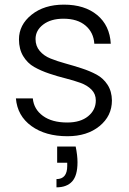

<svg xmlns="http://www.w3.org/2000/svg" viewBox="-20 -574 550 820"><path d="M224.1 51.8H303.2Q311 89.8 311 119.1Q311 175.8 288.1 200.9Q265.1 226.1 221.2 226.1V190.9Q267.1 190.9 267.1 134.8V121.1H224.1ZM458 -145Q458 -78.6 405 -35.4Q352.1 7.8 268.1 7.8Q174.3 7.8 114.3 -35.6Q54.2 -79.1 47.9 -153.8H120.1Q124.5 -107.4 163.3 -79.1Q202.1 -50.8 267.1 -50.8Q323.7 -50.8 356.4 -77.6Q389.2 -104.5 389.2 -145Q389.2 -172.4 371.1 -190.9Q353 -209.5 324 -220Q294.9 -230.5 260 -239.3Q225.1 -248 190.2 -259.8Q155.3 -271.5 126.2 -287.8Q97.2 -304.2 79.1 -334.2Q61 -364.3 61 -405.8Q61 -467.8 114.7 -511Q168.5 -554.2 252.9 -554.2Q341.3 -554.2 395 -509.8Q448.7 -465.3 453.1 -387.2H382.8Q379.9 -435.1 345.5 -464.6Q311 -494.1 251 -494.1Q197.3 -494.1 164.6 -469.2Q131.8 -444.3 131.8 -407.2Q131.8 -377.4 149.7 -356.4Q167.5 -335.4 196 -324Q224.6 -312.5 259.3 -303Q293.9 -293.5 328.6 -282.2Q363.3 -271 392.1 -255.6Q420.9 -240.2 439.2 -212.2Q457.5 -184.1 458 -145Z"/></svg>

Font: SVN-Poppins Light
Style: Regular
Weight: 300
Designer: Ninad Kale (Devanagari), Jonny Pinhorn (Latin)
Foundry: Indian Type Foundry
Version: Version 3.002 2017